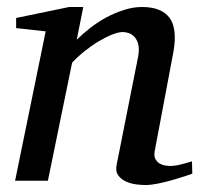

<svg xmlns="http://www.w3.org/2000/svg" viewBox="-20 -514 570 546"><path d="M526.9 -20Q520.5 -17.6 504.6 -12.5Q488.8 -7.3 469.2 -1.7Q449.7 3.9 429.2 8.1Q408.7 12.2 393.1 12.2Q384.3 12.2 368.9 10.5Q353.5 8.8 339.4 2.7Q325.2 -3.4 316.4 -15.1Q307.6 -26.9 312 -46.9L373 -354Q376.5 -374 373.3 -387.2Q370.1 -400.4 363 -408.4Q356 -416.5 346.7 -419.7Q337.4 -422.9 329.1 -422.9Q316.9 -422.9 299.1 -415.8Q281.2 -408.7 261.5 -397Q241.7 -385.3 221.7 -369.4Q201.7 -353.5 185.1 -335.9L116.2 0H22.9L109.9 -424.8L25.9 -434.1V-462.9L176.8 -494.1H216.8L198.2 -400.9Q214.8 -417.5 236.3 -434.3Q257.8 -451.2 282.2 -464.4Q306.6 -477.5 332.8 -485.8Q358.9 -494.1 383.8 -494.1Q438.5 -494.1 461.7 -463.9Q484.9 -433.6 473.1 -366.2L419.9 -84Q417.5 -69.8 422.1 -61.5Q426.8 -53.2 434.3 -48.8Q441.9 -44.4 450.2 -43.2Q458.5 -42 462.9 -42Q476.6 -42 492.7 -45.9Q508.8 -49.8 525.9 -55.2Z"/></svg>

Font: Charis SIL Viet
Style: Italic
Weight: 400
Italic angle: -11°
Foundry: SIL International
Version: Version 5.000